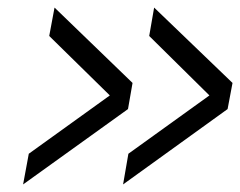

<svg xmlns="http://www.w3.org/2000/svg" viewBox="-20 -527 634 507"><path d="M41 -40 56 -121 270 -275 110 -432 124 -507 330 -308 318 -239ZM305 -40 319 -121 533 -275 374 -432 387 -507 594 -308 581 -239Z"/></svg>

Font: Overused Grotesk Book
Style: Italic
Weight: 350
Italic angle: -10°
Version: Version 0.003